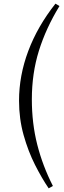

<svg xmlns="http://www.w3.org/2000/svg" viewBox="-20 -825 349 1049"><path d="M84 -275Q84 -412 134.5 -546.5Q185 -681 283 -805L305 -792Q231 -671 192.5 -547.5Q154 -424 154 -282Q154 -151 183.5 -35Q213 81 269 191L246 204Q209 150 171.5 76Q134 2 109 -87Q84 -176 84 -275Z"/></svg>

Font: Literata 36pt Light
Style: Italic
Weight: 300
Italic angle: -2°
Designer: Latin by Veronika Burian and Jose Scaglione. Greek by Irene Vlachou. Cyrillic by Vera Evstafieva
Foundry: TypeTogether
Version: Version 3.002